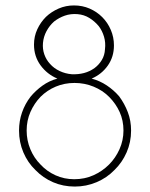

<svg xmlns="http://www.w3.org/2000/svg" viewBox="-20 -678 550 706"><path d="M164 -443Q150 -458 143 -478Q136 -498 138 -520Q140 -543 151 -563.5Q162 -584 179 -599Q197 -613 218.5 -620.5Q240 -628 265 -626Q289 -624 308.5 -612Q328 -600 343 -582Q356 -565 362.5 -543Q369 -521 366 -497Q365 -475 354.5 -457.5Q344 -440 328 -428Q310 -415 289 -409.5Q268 -404 244 -405Q220 -407 199 -417Q178 -427 164 -443ZM129 -73Q105 -97 91.5 -129.5Q78 -162 78 -198Q78 -235 92 -266.5Q106 -298 129 -322Q153 -346 185 -359.5Q217 -373 254 -373Q291 -373 324 -359.5Q357 -346 381 -322Q406 -297 420 -266Q434 -235 434 -198Q434 -162 419.5 -129.5Q405 -97 381 -73Q356 -48 323.5 -33.5Q291 -19 253 -19Q216 -19 184 -33.5Q152 -48 129 -73ZM401 -53Q429 -80 445.5 -117.5Q462 -155 462 -198Q462 -234 450 -265.5Q438 -297 418 -324Q398 -347 372.5 -364Q347 -381 317 -389Q354 -405 376.5 -437Q399 -469 399 -511Q399 -541 387.5 -568Q376 -595 356 -615Q336 -635 309.5 -646.5Q283 -658 252 -658Q222 -658 195.5 -646.5Q169 -635 149 -616Q129 -596 117 -570Q105 -544 105 -514Q105 -471 129 -438Q153 -405 191 -389Q161 -381 136 -363Q111 -345 92 -322Q72 -296 61 -264.5Q50 -233 50 -198Q50 -155 66 -117.5Q82 -80 110 -53Q138 -24 175 -8Q212 8 255 8Q297 8 335 -8Q373 -24 401 -53Z"/></svg>

Font: Josefin Slab Thin Light
Style: Regular
Weight: 300
Version: Version 2.000